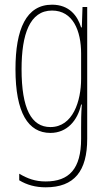

<svg xmlns="http://www.w3.org/2000/svg" viewBox="-20 -557 462 819"><path d="M202 -537C92 -537 46 -433 46 -262C46 -76 100 10 195 10C266 10 311 -43 326 -111H329C326 -70 326 -43 326 -12V35C326 163 275 217 175 217C130 217 98 205 62 184V212C95 232 132 242 175 242C297 242 352 173 352 35V-527H332L329 -440H326C311 -489 276 -537 202 -537ZM202 -512C291 -512 326 -426 326 -329V-221C326 -126 291 -15 195 -15C114 -15 72 -93 72 -262C72 -411 107 -512 202 -512Z"/></svg>

Font: Noto Sans Oriya ExtCond Thin
Style: Regular
Weight: 100
Width: 2
Designer: Amélie Bonet and Sol Matas
Foundry: Google LLC
Version: Version 2.006